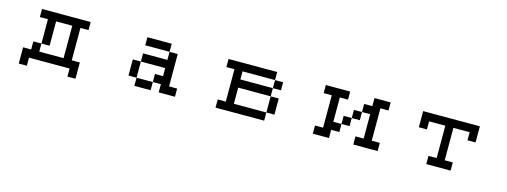

<svg xmlns="http://www.w3.org/2000/svg" viewBox="-15 -1104 5030 1906"><g transform="rotate(15 2500.0 -150.5)"><path d="M333 -26.4H583V-359.4H417V-109.4H333ZM167 -26.4H250V-109.4H333V-359.4H250V-442.4H750V-359.4H667V-26.4H750V140.6H667V57.6H250V140.6H167Z M1250 -26.4V-192.4H1333V-276.4H1583V-359.4H1667V-26.4H1750V57.6H1583V-26.4H1500V-109.4H1583V-192.4H1333V-26.4H1500V57.6H1333V-26.4ZM1583 -359.4H1333V-442.4H1583Z M2167 -26.4H2250V-359.4H2167V-442.4H2667V-359.4H2333V-276.4H2667V-192.4H2333V-26.4H2667V57.6H2167ZM2667 -26.4V-192.4H2750V-26.4ZM2667 -276.4V-359.4H2750V-276.4Z M3167 -26.4H3250V-359.4H3167V-442.4H3417V-359.4H3333V-109.4H3417V-26.4H3333V57.6H3167ZM3583 -276.4V-192.4H3500V-109.4H3417V-192.4H3500V-276.4ZM3583 -276.4V-359.4H3667V-442.4H3833V-359.4H3750V-26.4H3833V57.6H3583V-26.4H3667V-276.4Z M4167 -276.4V-442.4H4750V-276.4H4667V-359.4H4500V-26.4H4583V57.6H4333V-26.4H4417V-359.4H4250V-276.4Z"/></g></svg>

Font: KH Dot kagurazaka 12
Style: Regular
Weight: 400
Designer: Original version for X68000 by Keitarou Hiraki (http://hp.vector.co.jp/authors/VA000874/) / TrueType conversion by Homem
Version: Version 1.00.20150527